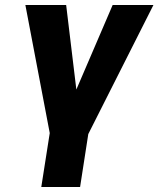

<svg xmlns="http://www.w3.org/2000/svg" viewBox="-20 -548 637 772"><path d="M82 -528 180 -13 146 204H302L335 -9L597 -528H433L287 -188L246 -528Z"/></svg>

Font: Aerodynamic
Style: BdObl
Weight: 500
Designer: Google
Version: Version 2.000980; 2014